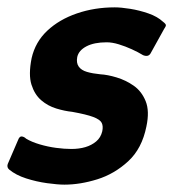

<svg xmlns="http://www.w3.org/2000/svg" viewBox="-33 -497 471 522"><path d="M16 -116Q20 -127 26.5 -126Q33 -125 38 -120Q53 -111 75 -104.5Q97 -98 119.5 -95Q142 -92 161 -92Q182 -92 199 -97Q216 -102 228.5 -112.5Q241 -123 245 -140Q248 -154 243.5 -163Q239 -172 220.5 -179Q202 -186 163 -193Q143 -195 120 -202Q97 -209 79 -224.5Q61 -240 52.5 -267Q44 -294 53 -339Q63 -383 95.5 -413.5Q128 -444 176 -460.5Q224 -477 279 -477Q296 -477 321 -473Q346 -469 370.5 -460.5Q395 -452 410 -438Q418 -432 418 -428.5Q418 -425 413 -418L377 -353Q371 -341 356 -347Q343 -355 325.5 -363Q308 -371 290 -376.5Q272 -382 257 -382Q223 -382 202 -371Q181 -360 177 -342Q174 -326 181 -316Q188 -306 203.5 -301.5Q219 -297 240 -295Q259 -294 284 -286.5Q309 -279 330.5 -264Q352 -249 363 -222Q374 -195 365 -153Q353 -93 315.5 -58.5Q278 -24 231.5 -9.5Q185 5 142 5Q124 5 95 1Q66 -3 38 -12Q10 -21 -8 -36Q-15 -42 -12 -51Z"/></svg>

Font: Glory Thin
Style: Bold Italic
Weight: 700
Italic angle: -12°
Version: Version 1.011